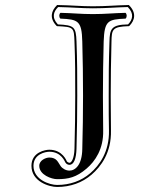

<svg xmlns="http://www.w3.org/2000/svg" viewBox="-20 -701 658 763"><path d="M276 -110C275 -71 264 -54 256 -54C256 -54 250 -55 246 -59C245 -61 229 -106 176 -106C161 -106 105 -97 105 -42C105 21 176 42 207 42C260 42 307 25 344 -7C381 -39 423 -94 421 -183C421 -225 420 -261 420 -320C420 -400 421 -448 423 -535C424 -584 426 -595 491 -597H492L494 -598C516 -620 523 -650 493 -680L492 -681H490C438 -680 404 -676 349 -676C301 -676 267 -680 209 -681H207L206 -680C184 -658 175 -629 205 -598L207 -597H208C273 -594 274 -592 276 -535C279 -456 279 -407 279 -321C279 -241 278 -196 276 -110ZM284 -110C286 -196 287 -241 287 -321C287 -407 287 -456 284 -536C282 -594 275 -601 210 -604C184 -632 193 -655 211 -673C268 -672 301 -668 349 -668C404 -668 439 -672 488 -673C514 -646 507 -623 489 -604C422 -603 416 -586 415 -535C412 -448 412 -400 412 -320C412 -261 412 -225 413 -183C415 -97 374 -43 339 -13C303 18 258 34 207 34C177 34 113 13 113 -42C113 -89 161 -98 176 -98C225 -98 238 -57 240 -55C245 -47 253 -46 256 -46C274 -46 283 -72 284 -110ZM307 -109C306 -45 279 -23 256 -23C242 -23 228 -31 221 -41C211 -54 207 -75 176 -75C162 -75 136 -64 136 -42C136 -6 185 11 207 11C252 11 283 4 324 -31C358 -60 392 -109 390 -183C390 -227 389 -265 389 -320C389 -403 390 -452 392 -536C395 -619 409 -624 479 -627C485 -633 485 -644 479 -650C430 -649 400 -645 349 -645C299 -645 270 -649 220 -650C214 -644 214 -633 220 -627C290 -624 305 -619 307 -536C309 -453 310 -404 310 -321C310 -238 309 -192 307 -109Z"/></svg>

Font: Libertinus Serif Initials
Style: Regular
Weight: 400
Designer: Philipp H. Poll, Khaled Hosny
Foundry: Caleb Maclennan
Version: Version 7.050;RELEASE